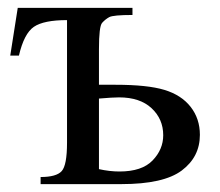

<svg xmlns="http://www.w3.org/2000/svg" viewBox="-20 -467 557 487"><path d="M25 -447H316V-429Q267 -429 257 -423.5Q247 -418 239 -409Q231 -400 231 -342V-252H273Q354 -252 397 -239Q440 -226 463.5 -196Q487 -166 487 -125Q487 -69 441 -34.5Q395 0 288 0H83V-18Q123 -18 136.5 -33Q150 -48 150 -105V-416Q91 -416 66 -399Q41 -382 28 -326H6ZM231 -38Q258 -32 283 -32Q340 -32 367 -60Q394 -88 394 -124Q394 -165 364.5 -192.5Q335 -220 282 -220Q266 -220 231 -217Z"/></svg>

Font: New Athena Unicode
Style: Regular
Weight: 400
Designer: J. Rusten 1997; rev. by R. Hancock 2001, 2002, rev. by D. Mastronarde 2002-2021
Foundry: GreekKeys New Athena Unicode
Version: Version 5.008